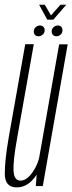

<svg xmlns="http://www.w3.org/2000/svg" viewBox="-23 -785 305 810"><path d="M128 0H157.5L262.5 -598H226.5L133.5 -70ZM119.5 -598.5H83.5L14 -206.5Q-3 -108.5 -2.8 -51.5Q-2.5 5.5 47.5 5.5Q88.5 5.5 119.2 -31.5Q150 -68.5 158 -112.5L144.5 -130Q138 -92 113.8 -57.5Q89.5 -23 63.5 -23Q35.5 -23 34 -66.8Q32.5 -110.5 49.5 -203.5ZM139 -632Q149 -632 157.2 -639Q165.5 -646 165.5 -657.5Q165.5 -666.5 159.8 -672Q154 -677.5 145.5 -677.5Q135.5 -677.5 127.5 -670.2Q119.5 -663 119.5 -652Q119.5 -643 124.8 -637.5Q130 -632 139 -632ZM214.5 -632Q225 -632 232.8 -639Q240.5 -646 240.5 -657.5Q240.5 -666.5 235.2 -672Q230 -677.5 221 -677.5Q211 -677.5 203 -670.2Q195 -663 195 -652Q195 -643 200.5 -637.5Q206 -632 214.5 -632ZM176.5 -702H202L256.5 -765H232L192 -720L166 -765H142Z"/></svg>

Font: Anybody ExtraCondensed ExtraLight
Style: Italic
Weight: 250
Width: 2
Italic angle: -10°
Version: Version 1.113;gftools[0.9.25]